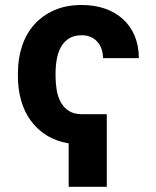

<svg xmlns="http://www.w3.org/2000/svg" viewBox="-20 -558 615 755"><path d="M301.5 -538.4Q351.6 -538.4 392.9 -524Q434.3 -509.6 463.8 -482.6Q493.3 -455.6 509.6 -416.9Q525.9 -378.2 525.9 -329.5H384.9Q384.9 -348 379.6 -364.3Q374.3 -380.7 363.6 -392.9Q353 -405.2 337.4 -412.3Q321.7 -419.4 301.5 -419.4Q271 -419.4 251.1 -406.6Q231.2 -393.8 219.6 -372.9Q208.1 -351.9 203.3 -325.1Q198.5 -298.3 198.5 -270.6V-257.8Q198.5 -229.8 203.1 -202.9Q207.7 -176.1 219.5 -155.2Q231.2 -134.2 251.2 -121.6Q271.3 -109 302.2 -109H399.9V176.5H250V5.7Q200.6 -2.5 163.2 -25.9Q125.7 -49.4 100.7 -84Q75.6 -118.6 63 -163Q50.4 -207.4 50.4 -257.8V-270.6Q50.4 -327.1 66.4 -375.9Q82.4 -424.7 114.2 -460.8Q146 -496.8 192.8 -517.6Q239.7 -538.4 301.5 -538.4Z"/></svg>

Font: Cannonade
Style: Bold
Weight: 700
Designer: Rasmus Andersson
Foundry: rsms
Version: Version 3.012;git-f93a4a705